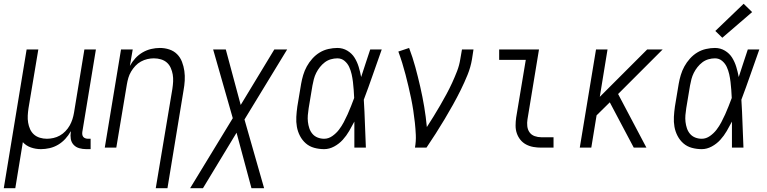

<svg xmlns="http://www.w3.org/2000/svg" viewBox="-45 -782 4065 1017"><path d="M-25 215 96 -520H158L106 -209Q103 -189 102 -170Q101 -151 104 -132.5Q107 -114 114.5 -97.5Q122 -81 135 -69.5Q148 -58 166 -52.5Q184 -47 203 -47Q220 -47 238 -51Q256 -55 272 -64Q288 -73 301.5 -87Q315 -101 324 -117Q333 -133 338.5 -150Q344 -167 347 -185L402 -520H463L391 -83Q390 -76 391 -69Q392 -62 396 -57Q400 -52 407 -49.5Q414 -47 421 -47H435V8H412Q393 8 375 3Q357 -2 345 -15Q333 -28 330 -46Q327 -64 330 -83V-87Q318 -65 301 -46.5Q284 -28 263 -15.5Q242 -3 218.5 2.5Q195 8 172 8Q144 8 118.5 -1Q93 -10 76 -29L36 215Z M780 215 868 -311Q871 -331 872 -350Q873 -369 870 -387Q867 -405 859.5 -422Q852 -439 839 -450.5Q826 -462 808 -467.5Q790 -473 770 -473Q753 -473 735.5 -469Q718 -465 701.5 -456Q685 -447 672 -433Q659 -419 649.5 -403Q640 -387 635 -370Q630 -353 627 -335L571 0H510L596 -520H658L643 -433Q655 -455 672 -473.5Q689 -492 710.5 -504.5Q732 -517 755.5 -522.5Q779 -528 802 -528Q828 -528 852 -520Q876 -512 893 -495Q910 -478 919 -454.5Q928 -431 931.5 -406Q935 -381 933.5 -355Q932 -329 927 -302L842 215Z M962 215 1188 -156 1084 -520H1151L1230 -226L1408 -520H1476L1250 -149L1354 215H1287L1208 -79L1030 215Z M1672 8Q1645 8 1619.5 1Q1594 -6 1575 -22.5Q1556 -39 1544 -62Q1532 -85 1527.5 -110.5Q1523 -136 1524.5 -163Q1526 -190 1530 -218L1550 -338Q1554 -361 1561 -384.5Q1568 -408 1580 -430Q1592 -452 1609.5 -471.5Q1627 -491 1648.5 -504Q1670 -517 1694.5 -522.5Q1719 -528 1742 -528Q1771 -528 1795 -513.5Q1819 -499 1833 -476.5Q1847 -454 1855 -427.5Q1863 -401 1868 -374Q1880 -411 1892 -447.5Q1904 -484 1916 -520H1977Q1953 -453 1930 -386.5Q1907 -320 1882 -254Q1886 -191 1888 -127Q1890 -63 1893 0H1832Q1832 -34 1832 -68.5Q1832 -103 1832 -138Q1819 -113 1804.5 -88Q1790 -63 1770.5 -41.5Q1751 -20 1725 -6Q1699 8 1672 8ZM1672 -47Q1695 -47 1715.5 -61.5Q1736 -76 1750.5 -95Q1765 -114 1776 -135Q1787 -156 1796.5 -177Q1806 -198 1814.5 -220Q1823 -242 1831 -263Q1830 -285 1828.5 -306Q1827 -327 1824.5 -348Q1822 -369 1817.5 -389Q1813 -409 1804.5 -427.5Q1796 -446 1780 -459.5Q1764 -473 1742 -473Q1725 -473 1707.5 -468Q1690 -463 1675.5 -452Q1661 -441 1649.5 -426.5Q1638 -412 1630 -396Q1622 -380 1617.5 -363Q1613 -346 1610 -329L1590 -209Q1587 -190 1585.5 -172Q1584 -154 1586 -136.5Q1588 -119 1593.5 -102.5Q1599 -86 1610 -73Q1621 -60 1637.5 -53.5Q1654 -47 1672 -47Z M2153 0Q2159 -34 2157.5 -67Q2156 -100 2152.5 -132.5Q2149 -165 2144 -197.5Q2139 -230 2132.5 -261.5Q2126 -293 2118.5 -324.5Q2111 -356 2103 -387Q2095 -418 2085.5 -448.5Q2076 -479 2065 -509L2122 -528Q2141 -478 2155 -426.5Q2169 -375 2181 -322.5Q2193 -270 2202 -216.5Q2211 -163 2216 -109Q2234 -137 2252 -166Q2270 -195 2287 -224.5Q2304 -254 2320 -283.5Q2336 -313 2350 -343.5Q2364 -374 2376 -405Q2388 -436 2393 -468L2402 -520H2463L2455 -468Q2448 -426 2431.5 -385.5Q2415 -345 2395.5 -305.5Q2376 -266 2354.5 -227.5Q2333 -189 2310 -150.5Q2287 -112 2263 -74.5Q2239 -37 2214 0Z M2822 0Q2801 0 2780.5 -3.5Q2760 -7 2742 -16.5Q2724 -26 2711.5 -41.5Q2699 -57 2692.5 -76Q2686 -95 2686 -116.5Q2686 -138 2689 -159L2740 -465H2599V-520H2810L2749 -150Q2746 -132 2748 -113.5Q2750 -95 2760 -81Q2770 -67 2787 -61Q2804 -55 2822 -55H2887V0Z M3026 0 3112 -520H3173L3132 -269L3383 -520H3465L3229 -284L3379 0H3312L3241 -134L3185 -240L3115 -171L3087 0Z M3672 8Q3645 8 3619.5 1Q3594 -6 3575 -22.5Q3556 -39 3544 -62Q3532 -85 3527.5 -110.5Q3523 -136 3524.5 -163Q3526 -190 3530 -218L3550 -338Q3554 -361 3561 -384.5Q3568 -408 3580 -430Q3592 -452 3609.5 -471.5Q3627 -491 3648.5 -504Q3670 -517 3694.5 -522.5Q3719 -528 3742 -528Q3771 -528 3795 -513.5Q3819 -499 3833 -476.5Q3847 -454 3855 -427.5Q3863 -401 3868 -374Q3880 -411 3892 -447.5Q3904 -484 3916 -520H3977Q3953 -453 3930 -386.5Q3907 -320 3882 -254Q3886 -191 3888 -127Q3890 -63 3893 0H3832Q3832 -34 3832 -68.5Q3832 -103 3832 -138Q3819 -113 3804.5 -88Q3790 -63 3770.5 -41.5Q3751 -20 3725 -6Q3699 8 3672 8ZM3672 -47Q3695 -47 3715.5 -61.5Q3736 -76 3750.5 -95Q3765 -114 3776 -135Q3787 -156 3796.5 -177Q3806 -198 3814.5 -220Q3823 -242 3831 -263Q3830 -285 3828.5 -306Q3827 -327 3824.5 -348Q3822 -369 3817.5 -389Q3813 -409 3804.5 -427.5Q3796 -446 3780 -459.5Q3764 -473 3742 -473Q3725 -473 3707.5 -468Q3690 -463 3675.5 -452Q3661 -441 3649.5 -426.5Q3638 -412 3630 -396Q3622 -380 3617.5 -363Q3613 -346 3610 -329L3590 -209Q3587 -190 3585.5 -172Q3584 -154 3586 -136.5Q3588 -119 3593.5 -102.5Q3599 -86 3610 -73Q3621 -60 3637.5 -53.5Q3654 -47 3672 -47ZM3781 -582 3744 -618 3894 -762 3939 -718Z"/></svg>

Font: Iosevka SS04 Light Oblique
Style: Regular
Weight: 300
Italic angle: -9°
Monospace: yes
Designer: Belleve Invis
Foundry: Belleve Invis
Version: Version 19.0.0; ttfautohint (v1.8.4)